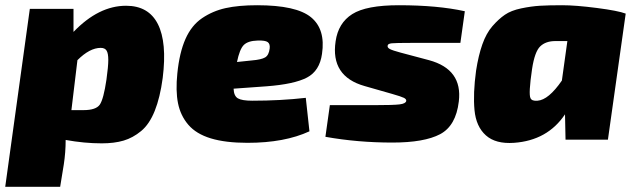

<svg xmlns="http://www.w3.org/2000/svg" viewBox="-42 -534 2428 734"><path d="M239 -500V-412Q335 -512 440 -512Q526 -512 561.5 -442Q597 -372 580 -236Q570 -161 549.5 -110Q529 -59 497.5 -33Q466 -7 430.5 3.5Q395 14 347 14Q280 14 209 1Q209 48 202 94L188 180H-22L72 -500ZM231 -113H277Q325 -113 339.5 -134Q354 -155 365 -230Q372 -280 372 -305Q372 -330 365.5 -340.5Q359 -351 343 -351Q301 -351 254 -304Z M1127 -160 1141 -32Q1046 12 904 12Q820 12 764 -5Q708 -22 678 -57Q648 -92 638.5 -139.5Q629 -187 636 -254Q644 -333 667 -385Q690 -437 730.5 -464.5Q771 -492 820.5 -503Q870 -514 941 -514Q1091 -514 1147 -468Q1203 -422 1189 -328Q1180 -263 1131.5 -237.5Q1083 -212 976 -204L851 -195Q852 -167 867.5 -158Q883 -149 922 -149Q1031 -149 1127 -160ZM864 -297 921 -303Q957 -306 971.5 -314.5Q986 -323 989 -349Q991 -366 981.5 -373Q972 -380 943 -379Q906 -378 890 -362Q874 -346 864 -297Z M1457 -175 1352 -205Q1221 -242 1241 -376Q1251 -446 1304.5 -480Q1358 -514 1483 -514Q1631 -514 1735 -491L1718 -370H1527Q1471 -370 1456 -368.5Q1441 -367 1440 -360Q1438 -352 1448.5 -346.5Q1459 -341 1489 -333L1598 -304Q1727 -269 1712 -146Q1701 -53 1640.5 -21Q1580 11 1458 11Q1325 11 1202 -11L1219 -132H1387Q1463 -132 1486 -135Q1509 -138 1511 -148Q1512 -155 1502 -160Q1492 -165 1457 -175Z M2120 0 2118 -97Q2051 3 1923 12Q1853 17 1815.5 -16.5Q1778 -50 1772 -113Q1766 -176 1778 -264Q1787 -322 1802 -364.5Q1817 -407 1840.5 -434Q1864 -461 1888 -477.5Q1912 -494 1950.5 -502Q1989 -510 2022 -512Q2055 -514 2107 -514Q2159 -514 2240 -503.5Q2321 -493 2350 -482L2282 0ZM2127 -377H2081Q2044 -377 2023 -356.5Q2002 -336 1992 -270Q1978 -175 1986 -159Q1991 -147 2013 -149Q2055 -152 2106 -226Z"/></svg>

Font: Exo 2.0 Black
Style: Italic
Weight: 900
Italic angle: -8°
Designer: Natanael Gama
Version: Version 1.001;PS 001.001;hotconv 1.0.70;makeotf.lib2.5.58329